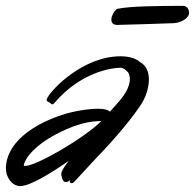

<svg xmlns="http://www.w3.org/2000/svg" viewBox="-117 -618 665 655"><path d="M362 -258C379 -283 391 -317 391 -347C391 -372 382 -395 361 -406C346 -420 320 -426 295 -426C167 -426 61 -315 45 -285C43 -282 42 -279 42 -277C42 -273 46 -271 51 -269C55 -266 59 -262 62 -262C64 -262 66 -264 69 -267C158 -372 265 -387 294 -387C303 -387 312 -380 320 -371C324 -365 326 -357 326 -348C326 -329 316 -303 289 -272C280 -261 269 -250 258 -237C252 -243 239 -247 218 -247C200 -247 176 -245 145 -239C65 -224 -93 -162 -97 -45C-97 -14 -78 15 -49 17C-14 17 58 -28 117 -69C97 -42 92 -32 92 -23C92 -21 92 -20 93 -18C94 -10 98 3 107 3C115 3 117 0 123 -4C122 -3 121 0 121 3C121 5 122 6 124 6C125 6 127 7 128 7C132 7 135 4 145 -7C160 -23 206 -74 239 -108C258 -128 320 -196 362 -258ZM88 -167C147 -196 190 -205 229 -205C168 -145 7 -52 -31 -52C-33 -52 -35 -52 -36 -53C-32 -80 6 -127 88 -167ZM528 -575C528 -582 524 -598 507 -598C423 -598 327 -597 284 -588C277 -587 269 -573 266 -565C265 -564 263 -558 263 -551C263 -542 267 -533 283 -533C296 -533 459 -538 476 -539C496 -540 528 -553 528 -575Z"/></svg>

Font: Oregano
Style: Italic
Weight: 400
Italic angle: -12°
Designer: Astigmatic (AOETI)
Foundry: Astigmatic (AOETI)
Version: Version 1.000